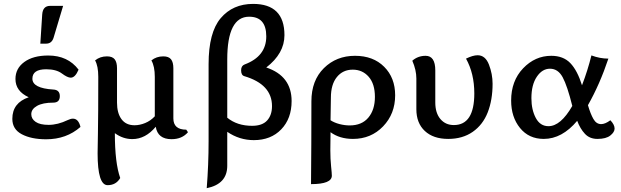

<svg xmlns="http://www.w3.org/2000/svg" viewBox="-20 -714 3219 995"><path d="M219.2 7.8Q142.6 7.8 93.3 -18.1Q43.9 -43.9 43.9 -98.1Q43.9 -181.2 128.9 -210Q60.1 -241.2 60.1 -304.7Q60.1 -359.4 106 -392.8Q151.9 -426.3 230 -426.3Q331.5 -426.3 387.2 -353Q369.6 -311.5 346.7 -311.5Q329.6 -311.5 300.5 -333.3Q271.5 -355 219.2 -355Q147.9 -355 147.9 -306.2Q147.9 -256.8 255.9 -250Q290 -248.5 290 -215.8Q290 -182.1 255.9 -182.1Q201.7 -182.1 171.9 -165.3Q142.1 -148.4 142.1 -122.1Q142.1 -98.1 164.6 -82.5Q187 -66.9 231.9 -66.9Q279.3 -66.9 331.1 -91.8Q346.2 -99.1 357.9 -99.1Q386.7 -99.1 397 -56.2Q324.2 7.8 219.2 7.8ZM218.8 -487.8H189L198.7 -638.7Q201.7 -683.6 239.7 -683.6H307.1L257.8 -519Q248.5 -487.8 218.8 -487.8Z M537.6 245.6Q485.8 245.6 485.8 80.6Q485.8 69.3 487.5 -23.7Q489.3 -116.7 489.3 -315.9Q489.3 -372.1 472.7 -400.9Q498.5 -421.9 534.2 -421.9Q562.5 -421.9 574.5 -406.5Q586.4 -391.1 586.4 -360.4V-182.1Q586.4 -127.9 609.6 -96.4Q632.8 -64.9 677.2 -64.9Q704.1 -64.9 732.2 -76.4Q760.3 -87.9 782.2 -111.3V-315.9Q782.2 -370.1 764.6 -400.9Q790.5 -421.9 826.2 -421.9Q854.5 -421.9 866.5 -406.5Q878.4 -391.1 878.4 -360.4V-100.6Q878.4 -42 945.3 -42L954.1 -28.8Q923.3 7.3 869.1 7.3Q797.4 7.3 787.1 -57.1Q733.9 6.8 665.5 6.8Q617.2 6.8 575.2 -23.9Q575.2 129.9 603 208.5Q581.5 245.6 537.6 245.6Z M1051.3 261.2Q1061 139.2 1061 17.6V-381.8Q1061 -545.9 1123.8 -619.9Q1186.5 -693.8 1291.5 -693.8Q1454.1 -693.8 1454.1 -531.7Q1454.1 -437 1359.9 -364.3Q1491.2 -320.3 1491.2 -190.4Q1491.2 -99.6 1437.5 -43.7Q1383.8 12.2 1295.4 12.2Q1220.7 12.2 1157.7 -30.8V145Q1157.7 239.7 1051.3 261.2ZM1286.6 -62Q1339.4 -62 1364.5 -89.8Q1389.6 -117.7 1389.6 -164.1Q1389.6 -276.9 1246.1 -319.3Q1229.5 -324.2 1229.5 -349.6Q1229.5 -373 1247.6 -379.9Q1359.9 -421.9 1359.9 -525.4Q1359.9 -627.4 1271 -627.4Q1157.7 -627.4 1157.7 -406.2V-104Q1209 -62 1286.6 -62Z M1591.8 240.2Q1593.8 34.2 1593.8 -189Q1593.8 -296.9 1658.4 -360.8Q1723.1 -424.8 1819.8 -424.8Q1914.1 -424.8 1970.9 -367.9Q2027.8 -311 2027.8 -220.2Q2027.8 -124 1965.3 -59.1Q1902.8 5.9 1809.1 5.9Q1740.2 5.9 1692.9 -28.8L1691.9 65.4Q1691.9 110.4 1695.8 147.7Q1699.7 185.1 1699.7 196.3Q1699.7 240.2 1591.8 240.2ZM1792 -64Q1855 -64 1888.9 -104.5Q1922.9 -145 1922.9 -211.9Q1922.9 -279.3 1890.6 -316.2Q1858.4 -353 1808.1 -353Q1756.8 -353 1725.8 -314.7Q1694.8 -276.4 1694.8 -208L1692.9 -90.8Q1712.4 -78.1 1739.5 -71Q1766.6 -64 1792 -64Z M2302.7 5.9Q2225.6 5.9 2181.6 -35.2Q2137.7 -76.2 2137.7 -147.9V-307.1Q2137.7 -351.1 2116.7 -399.4Q2146 -424.8 2185.5 -424.8Q2235.8 -424.8 2235.8 -349.1V-183.1Q2235.8 -128.4 2262.2 -97.2Q2288.6 -65.9 2332 -65.9Q2438 -65.9 2438 -230Q2438 -333 2395 -410.2Q2430.7 -427.7 2455.1 -427.7Q2495.1 -427.7 2513.9 -379.2Q2532.7 -330.6 2532.7 -279.8Q2532.7 -196.3 2507.6 -131.8Q2482.4 -67.4 2429.9 -30.8Q2377.4 5.9 2302.7 5.9Z M3076.2 5.9Q3035.6 5.9 3011 -20.8Q2986.3 -47.4 2971.2 -87.9Q2892.6 5.9 2797.9 5.9Q2720.7 5.9 2674.8 -50.8Q2628.9 -107.4 2628.9 -192.9Q2628.9 -294.9 2690.9 -359.9Q2752.9 -424.8 2836.9 -424.8Q2899.4 -424.8 2935.8 -386.7Q2972.2 -348.6 2996.1 -272Q3025.9 -349.6 3044.9 -426.8Q3088.9 -410.2 3132.8 -410.2Q3088.4 -277.3 3026.9 -168.9Q3040 -124 3055.2 -97.4Q3070.3 -70.8 3095.2 -70.8Q3116.2 -70.8 3143.1 -90.8Q3165 -67.9 3165 -47.9Q3165 -29.3 3142.8 -11.7Q3120.6 5.9 3076.2 5.9ZM2822.3 -60.1Q2885.7 -60.1 2945.8 -165Q2919.9 -269 2896 -313.5Q2872.1 -357.9 2830.1 -357.9Q2790 -357.9 2762 -316.4Q2733.9 -274.9 2733.9 -205.1Q2733.9 -145.5 2756.6 -102.8Q2779.3 -60.1 2822.3 -60.1Z"/></svg>

Font: Bainsley
Style: Regular
Weight: 400
Designer: Paul James MIller
Foundry: High-Logic / Made with FontCreator
Version: Version 1.411;March 28, 2021;FontCreator 13.0.0.2683 64-bit